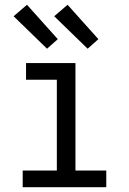

<svg xmlns="http://www.w3.org/2000/svg" viewBox="-20 -784 540 804"><path d="M75 0V-70H218V-450H89V-520H296V-70H425V0ZM347 -580 207 -716 263 -764 392 -620ZM177 -580 37 -716 93 -764 222 -620Z"/></svg>

Font: Iosevka srxl
Style: Regular
Weight: 400
Monospace: yes
Designer: Belleve Invis
Foundry: Belleve Invis
Version: Version 33.0.1; ttfautohint (v1.8.3)